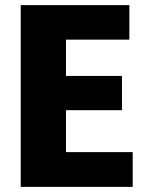

<svg xmlns="http://www.w3.org/2000/svg" viewBox="-20 -720 631 751"><path d="M499 11H61V-700H486V-565H238V-423H457V-289H238V-125H499Z"/></svg>

Font: Repo
Style: ExtraBold
Weight: 800
Designer: Stefan Peev
Foundry: Context Ltd
Version: Version 001.000